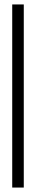

<svg xmlns="http://www.w3.org/2000/svg" viewBox="-20 -731 176 864"><path d="M35 113H87V-711H35Z"/></svg>

Font: Anybody UltraCondensed Thin Light
Style: Regular
Weight: 300
Version: Version 1.111